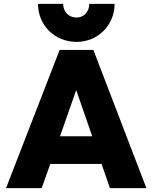

<svg xmlns="http://www.w3.org/2000/svg" viewBox="-20 -965 782 985"><path d="M11 0H194L238 -124H501L544 0H731L459 -709H286ZM175 -945C175 -836 260 -750 373 -750C482 -750 568 -836 568 -945H438C438 -905 410 -875 373 -875C332 -875 304 -905 304 -945ZM288 -266 371 -503 453 -266Z"/></svg>

Font: MV Cash ExtraBold
Style: Regular
Weight: 800
Designer: Rodrigo Fuenzalida
Foundry: fragTYPE
Version: Version 1.100;Glyphs 3.1.2 (3151)